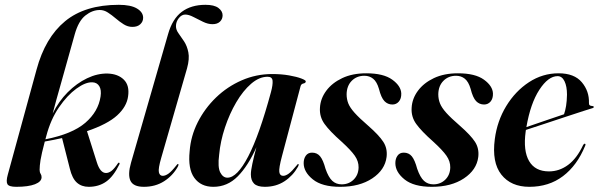

<svg xmlns="http://www.w3.org/2000/svg" viewBox="-20 -748 2426 778"><path d="M464 -82.5Q439.5 -32.5 409.8 -11.8Q380 9 339.5 9Q310.5 9 291.5 -8Q272.5 -25 263 -64.5L231.5 -188.5Q198.5 -181 161.5 -174.5Q148 -123.5 144.2 -99.5Q140.5 -75.5 140.5 -60Q140.5 -50 144.5 -44Q148.5 -38 148.5 -30Q148.5 -12 121.8 -1.5Q95 9 46 9Q16 9 10 -2Q4 -13 11.5 -40L128 -465.5Q163 -595.5 243.8 -662Q324.5 -728.5 461.5 -728.5Q510 -728.5 535 -713.5Q560 -698.5 560 -676Q560 -660.5 548.5 -649.8Q537 -639 516.5 -639Q498 -639 481.2 -649.5Q464.5 -660 448.8 -673.5Q433 -687 417.2 -697.2Q401.5 -707.5 384.5 -707.5Q354 -707.5 326 -685.2Q298 -663 283 -609.5Q249.5 -488.5 227.8 -412.5Q206 -336.5 193.5 -288Q217.5 -337 254 -373.8Q290.5 -410.5 332.8 -430.8Q375 -451 416.5 -450Q458.5 -448.5 482 -425Q505.5 -401.5 499 -357.5Q493.5 -316 454.8 -280.5Q416 -245 332.5 -216.5L372.5 -90Q386 -47 409.5 -47Q420.5 -47 431.8 -55.5Q443 -64 458 -86.5Q460.5 -90 463 -88.5Q466 -86.5 464 -82.5ZM167.5 -196.5Q165.5 -190 164 -183.5Q273 -205 325.8 -250.5Q378.5 -296 387.5 -357Q391.5 -383.5 382.5 -398.5Q373.5 -413.5 355 -414.5Q327 -416 289.8 -389Q252.5 -362 218.8 -312.8Q185 -263.5 167.5 -196.5Z M812.5 -728.5Q848 -728.5 865 -715.8Q882 -703 882 -686Q882 -670.5 871.2 -660.2Q860.5 -650 841 -650Q822.5 -650 802.5 -659.8Q782.5 -669.5 763.8 -679.2Q745 -689 730.5 -689Q716 -689 704.5 -674.5Q693 -660 693 -642Q693 -627 703.5 -612.8Q714 -598.5 726 -580.2Q738 -562 743.2 -536Q748.5 -510 738 -471.5L633.5 -109Q620.5 -64.5 623.8 -50Q627 -35.5 639.5 -35.5Q650 -35.5 662.8 -44.5Q675.5 -53.5 694 -77Q699 -84 701.5 -83.5Q705.5 -82.5 700.5 -72.5Q680 -36 644.8 -13.5Q609.5 9 563 9Q520 9 508.5 -15.8Q497 -40.5 511 -89L661 -609.5Q678.5 -671.5 716.5 -700Q754.5 -728.5 812.5 -728.5Z M1122.5 -115Q1109.5 -66.5 1111.8 -51Q1114 -35.5 1127.5 -35.5Q1137.5 -35.5 1150 -44.5Q1162.5 -53.5 1181.5 -77Q1186.5 -84 1188.5 -83.5Q1192.5 -82.5 1187.5 -72.5Q1167 -36 1132.8 -13.5Q1098.5 9 1053 9Q1022.5 9 1009.5 -4Q996.5 -17 996.5 -41.5Q996.5 -56 1002.5 -84.2Q1008.5 -112.5 1019 -151.5Q985.5 -76 943.5 -33.5Q901.5 9 844.5 9Q794 9 767.5 -27.2Q741 -63.5 748.5 -135.5Q753 -196.5 781.2 -252.5Q809.5 -308.5 855.2 -352.8Q901 -397 959.5 -422.5Q1018 -448 1083 -448Q1120.5 -448 1151.5 -442.5Q1182.5 -437 1200.8 -430Q1219 -423 1219 -418.5Q1219 -411.5 1209.8 -409.8Q1200.5 -408 1198 -399ZM868 -121Q861.5 -70.5 872.5 -49.2Q883.5 -28 901.5 -28Q941 -28 986 -114.5Q1031 -201 1078 -375Q1086 -404.5 1084.5 -420.8Q1083 -437 1064.5 -437Q1030.5 -437 997.8 -408.8Q965 -380.5 937.5 -333.8Q910 -287 891.5 -231.2Q873 -175.5 868 -121Z M1364.5 -1Q1393.5 -1 1413 -20.2Q1432.5 -39.5 1433 -69.5Q1433.5 -94 1417.8 -116.8Q1402 -139.5 1363 -175Q1316 -216.5 1295 -245.8Q1274 -275 1276.5 -311.5Q1278.5 -348.5 1302 -380.2Q1325.5 -412 1366.8 -431.5Q1408 -451 1464 -451Q1534 -451 1569.5 -425.2Q1605 -399.5 1606 -369Q1606.5 -348.5 1596.2 -336.5Q1586 -324.5 1570 -324.5Q1551 -324.5 1537.8 -338.2Q1524.5 -352 1515.5 -388Q1507 -417 1492 -429Q1477 -441 1456.5 -441Q1425.5 -441 1405.2 -420.5Q1385 -400 1384.5 -366Q1384.5 -346.5 1391.2 -329.2Q1398 -312 1416.8 -291Q1435.5 -270 1472 -238.5Q1516 -200 1533.2 -173.2Q1550.5 -146.5 1546.5 -112Q1540 -59.5 1488.5 -25.2Q1437 9 1358.5 9Q1285 9 1247.8 -21Q1210.5 -51 1210.5 -87Q1210.5 -105 1219.2 -117.2Q1228 -129.5 1244.5 -129.5Q1265 -129.5 1277.2 -114.5Q1289.5 -99.5 1299 -64Q1311 -29.5 1326.5 -15.2Q1342 -1 1364.5 -1Z M1736 -1Q1765 -1 1784.5 -20.2Q1804 -39.5 1804.5 -69.5Q1805 -94 1789.2 -116.8Q1773.5 -139.5 1734.5 -175Q1687.5 -216.5 1666.5 -245.8Q1645.5 -275 1648 -311.5Q1650 -348.5 1673.5 -380.2Q1697 -412 1738.2 -431.5Q1779.5 -451 1835.5 -451Q1905.5 -451 1941 -425.2Q1976.5 -399.5 1977.5 -369Q1978 -348.5 1967.8 -336.5Q1957.5 -324.5 1941.5 -324.5Q1922.5 -324.5 1909.2 -338.2Q1896 -352 1887 -388Q1878.5 -417 1863.5 -429Q1848.5 -441 1828 -441Q1797 -441 1776.8 -420.5Q1756.5 -400 1756 -366Q1756 -346.5 1762.8 -329.2Q1769.5 -312 1788.2 -291Q1807 -270 1843.5 -238.5Q1887.5 -200 1904.8 -173.2Q1922 -146.5 1918 -112Q1911.5 -59.5 1860 -25.2Q1808.5 9 1730 9Q1656.5 9 1619.2 -21Q1582 -51 1582 -87Q1582 -105 1590.8 -117.2Q1599.5 -129.5 1616 -129.5Q1636.5 -129.5 1648.8 -114.5Q1661 -99.5 1670.5 -64Q1682.5 -29.5 1698 -15.2Q1713.5 -1 1736 -1Z M2351 -157Q2318.5 -77.5 2261.2 -34.2Q2204 9 2125 9Q2050.5 9 2011.5 -40.5Q1972.5 -90 1985 -184.5Q1994.5 -257.5 2031.2 -318Q2068 -378.5 2123.2 -414.8Q2178.5 -451 2243.5 -451Q2307 -451 2337.5 -414.8Q2368 -378.5 2366.5 -331Q2365.5 -318.5 2380 -318.5Q2385.5 -318 2386 -315Q2387 -312 2381.5 -310Q2374 -308 2344 -298.2Q2314 -288.5 2272.5 -274.8Q2231 -261 2188 -246.8Q2145 -232.5 2111 -221.5Q2110.5 -218 2110 -214.5Q2099.5 -137 2124 -95.2Q2148.5 -53.5 2204.5 -53.5Q2246.5 -53.5 2282 -79.8Q2317.5 -106 2343 -160.5Q2346.5 -166.5 2350 -165.5Q2354.5 -164.5 2351 -157ZM2239.5 -439.5Q2201.5 -439.5 2165.5 -384.2Q2129.5 -329 2113 -233Q2151 -246 2195.2 -261.2Q2239.5 -276.5 2265.5 -285Q2270.5 -299 2273.8 -318.8Q2277 -338.5 2277.5 -364.5Q2277.5 -398 2267.5 -418.8Q2257.5 -439.5 2239.5 -439.5Z"/></svg>

Font: Fraunces 144pt SemiBold
Style: Italic
Weight: 600
Italic angle: -16°
Version: Version 1.000;[0bf87f6ff]